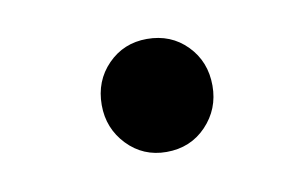

<svg xmlns="http://www.w3.org/2000/svg" viewBox="-34 -706 395 251"><g transform="rotate(-10 164.0 -580.0)"><path d="M98 -580Q98 -612 119 -633.5Q140 -655 171 -655Q203 -655 224 -633.5Q245 -612 245 -580Q245 -549 224 -527Q203 -505 171 -505Q140 -505 119 -527Q98 -549 98 -580Z"/></g></svg>

Font: Noto Sans Devanagari UI
Style: Bold
Weight: 700
Designer: Jelle Bosma - Monotype Design Team
Foundry: Monotype Imaging Inc.
Version: Version 2.004; ttfautohint (v1.8.4.7-5d5b)